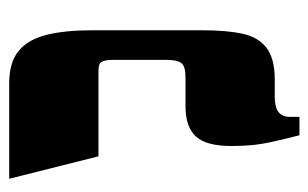

<svg xmlns="http://www.w3.org/2000/svg" viewBox="-150 -538 687 428"><g transform="rotate(90 194.0 -323.5)"><path d="M166 0Q118 0 92.5 -21.5Q67 -43 57 -84Q47 -125 47 -184V-431Q47 -484 54.5 -519.5Q62 -555 86 -573.5Q110 -592 157 -592H196Q219 -592 229.5 -600.5Q240 -609 240 -625V-647H281Q290 -612 295.5 -587Q301 -562 303 -541Q305 -520 305 -495Q305 -440 284 -416.5Q263 -393 216 -393H151Q127 -393 120 -383.5Q113 -374 113 -350V-232Q113 -218 115.5 -210.5Q118 -203 123.5 -201Q129 -199 138 -199H328L378 0Z"/></g></svg>

Font: Noto Serif Hebrew Black
Style: Regular
Weight: 900
Version: Version 2.003